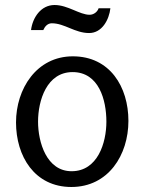

<svg xmlns="http://www.w3.org/2000/svg" viewBox="-20 -734 577 767"><path d="M421 -701H374C369 -686 354 -675 338 -675C298 -675 251 -714 198 -714C143 -714 110 -663 104 -614H153C159 -628 170 -641 187 -641C238 -641 279 -602 336 -602C388 -602 416 -656 421 -701ZM265 13C413 13 493 -115 493 -251C493 -387 419 -509 271 -509C126 -509 44 -379 44 -245C44 -110 118 13 265 13ZM266 -50C166 -50 132 -166 132 -248C132 -333 167 -446 270 -446C375 -446 405 -335 405 -248C405 -163 370 -50 266 -50Z"/></svg>

Font: Rosario
Style: Regular
Weight: 400
Designer: Hector Gatti
Foundry: Omnibus Type
Version: Version 1.100